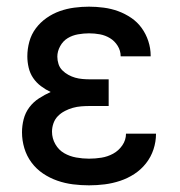

<svg xmlns="http://www.w3.org/2000/svg" viewBox="-20 -548 540 576"><path d="M247 8Q223 8 199 5Q175 2 152 -6Q129 -14 109 -27.5Q89 -41 74.5 -60.5Q60 -80 53 -103.5Q46 -127 46 -151Q46 -171 51 -190.5Q56 -210 68 -226Q80 -242 97 -253Q114 -264 132 -272Q117 -279 103 -289.5Q89 -300 79.5 -314Q70 -328 66 -345Q62 -362 62 -379Q62 -401 68 -423Q74 -445 87.5 -463Q101 -481 119.5 -494Q138 -507 159 -514.5Q180 -522 202.5 -525Q225 -528 247 -528Q269 -528 291.5 -525Q314 -522 334.5 -514.5Q355 -507 373.5 -494.5Q392 -482 405 -464Q418 -446 425 -424.5Q432 -403 432 -381V-379H342Q342 -396 333 -410.5Q324 -425 310 -433.5Q296 -442 280 -445Q264 -448 247 -448Q231 -448 214 -445Q197 -442 183 -433.5Q169 -425 160.5 -409.5Q152 -394 152 -378Q152 -367 155.5 -356Q159 -345 167 -337Q175 -329 185 -323.5Q195 -318 205.5 -315Q216 -312 227.5 -311Q239 -310 250 -310H306V-230H250Q237 -230 224 -229Q211 -228 198.5 -224.5Q186 -221 174.5 -215Q163 -209 154 -200Q145 -191 140.5 -178.5Q136 -166 136 -153Q136 -133 146 -115.5Q156 -98 172.5 -88.5Q189 -79 208.5 -75.5Q228 -72 247 -72Q266 -72 284.5 -75Q303 -78 319.5 -87Q336 -96 347 -112Q358 -128 358 -147H448V-146Q448 -123 440.5 -100Q433 -77 418 -58Q403 -39 383 -26Q363 -13 340.5 -5.5Q318 2 294.5 5Q271 8 247 8Z"/></svg>

Font: Iosevka SS10 Medium
Style: Regular
Weight: 500
Monospace: yes
Designer: Belleve Invis
Foundry: Belleve Invis
Version: Version 28.0.6; ttfautohint (v1.8.4)